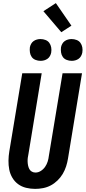

<svg xmlns="http://www.w3.org/2000/svg" viewBox="-20 -1206 550 1234"><path d="M206 8Q176 8 147.5 1Q119 -6 96.5 -22.5Q74 -39 59.5 -63.5Q45 -88 39.5 -116Q34 -144 34.5 -174Q35 -204 40 -234L123 -735H248L163 -217Q160 -204 158.5 -191.5Q157 -179 157.5 -166.5Q158 -154 160.5 -142Q163 -130 168.5 -119.5Q174 -109 184.5 -103Q195 -97 208 -97Q226 -97 242.5 -107.5Q259 -118 270 -134Q281 -150 286.5 -168Q292 -186 294 -204L382 -735H507L417 -187Q413 -162 405 -137Q397 -112 383.5 -89Q370 -66 350 -46.5Q330 -27 306.5 -14.5Q283 -2 257 3Q231 8 206 8ZM441 -815Q424 -815 408.5 -821Q393 -827 384 -839.5Q375 -852 372.5 -868.5Q370 -885 372 -902Q374 -913 380 -924Q386 -935 396 -942Q406 -949 417.5 -952Q429 -955 440 -955Q457 -955 472.5 -949Q488 -943 497 -930.5Q506 -918 509 -901.5Q512 -885 509 -868Q507 -857 501 -846Q495 -835 485 -828Q475 -821 463.5 -818Q452 -815 441 -815ZM241 -815Q224 -815 208.5 -821Q193 -827 184 -839.5Q175 -852 172.5 -868.5Q170 -885 172 -902Q174 -913 180 -924Q186 -935 196 -942Q206 -949 217.5 -952Q229 -955 240 -955Q257 -955 272.5 -949Q288 -943 297 -930.5Q306 -918 309 -901.5Q312 -885 309 -868Q307 -857 301 -846Q295 -835 285 -828Q275 -821 263.5 -818Q252 -815 241 -815ZM374 -999 259 -1134 339 -1186 439 -1041Z"/></svg>

Font: Iosevka Curly Extrabold
Style: Italic
Weight: 800
Italic angle: -9°
Monospace: yes
Designer: Belleve Invis
Foundry: Belleve Invis
Version: Version 22.1.2; ttfautohint (v1.8.4)